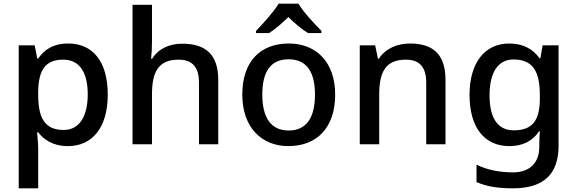

<svg xmlns="http://www.w3.org/2000/svg" viewBox="-20 -786 3145 1046"><path d="M352 -549C266 -549 219 -512 188 -467H183L169 -539H82V240H188V23C188 -4 184 -42 182 -65H188C218 -26 268 10 350 10C480 10 567 -87 567 -271C567 -455 482 -549 352 -549ZM325 -461C415 -461 458 -389 458 -272C458 -156 415 -78 327 -78C221 -78 188 -147 188 -271V-287C190 -404 226 -461 325 -461Z M808 -558V-760H702V0H808V-271C808 -393 842 -461 953 -461C1029 -461 1064 -419 1064 -336V0H1169V-351C1169 -489 1100 -548 973 -548C905 -548 843 -522 809 -466H803C806 -489 808 -522 808 -558Z M1606 -766H1498C1471 -721 1412 -656 1375 -618V-606H1446C1481 -628 1515 -658 1551 -693C1587 -658 1623 -627 1658 -606H1731V-618C1694 -655 1632 -721 1606 -766ZM1806 -271C1806 -449 1701 -549 1554 -549C1396 -549 1300 -449 1300 -271C1300 -91 1406 10 1551 10C1707 10 1806 -91 1806 -271ZM1409 -271C1409 -392 1452 -463 1552 -463C1652 -463 1696 -392 1696 -271C1696 -149 1652 -75 1553 -75C1453 -75 1409 -149 1409 -271Z M2213 -549C2144 -549 2079 -521 2044 -466H2039L2024 -539H1940V0H2046V-272C2046 -394 2081 -461 2191 -461C2267 -461 2302 -419 2302 -336V0H2407V-351C2407 -490 2339 -549 2213 -549Z M2754 -549C2620 -549 2538 -443 2538 -269C2538 -91 2619 10 2755 10C2828 10 2882 -18 2917 -71H2921C2920 -56 2918 -20 2918 -4V15C2918 101 2865 153 2776 153C2697 153 2630 138 2576 111V206C2630 230 2694 240 2774 240C2944 240 3023 161 3023 8V-539H2936L2924 -469H2919C2881 -522 2826 -549 2754 -549ZM2777 -462C2878 -462 2921 -404 2921 -269V-248C2921 -128 2879 -76 2779 -76C2692 -76 2647 -142 2647 -267C2647 -392 2694 -462 2777 -462Z"/></svg>

Font: Noto Sans Georgian Medium
Style: Regular
Weight: 500
Designer: Monotype Design Team, Akaki Razmadze
Foundry: Google LLC
Version: Version 2.005